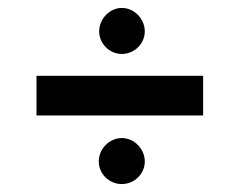

<svg xmlns="http://www.w3.org/2000/svg" viewBox="-20 -555 603 484"><path d="M287 -419C319 -419 345 -445 345 -476C345 -507 319 -535 287 -535C257 -535 230 -508 230 -476C230 -445 256 -419 287 -419ZM72 -264H492V-364H72ZM287 -91C319 -91 345 -117 345 -148C345 -179 319 -207 287 -207C257 -207 229 -181 229 -148C229 -116 256 -91 287 -91Z"/></svg>

Font: Inconsolata SemiExpanded
Style: Bold
Weight: 700
Width: 6
Monospace: yes
Designer: Raph Levien, Cyreal, Brenton Simpson
Foundry: Raph Levien, Cyreal, Google
Version: Version 3.100